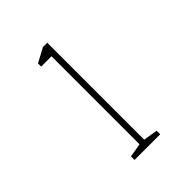

<svg xmlns="http://www.w3.org/2000/svg" viewBox="-105 -755 381 381"><g transform="rotate(-45 86.0 -564.5)"><path d="M50 -421V-431L79 -436V-683H50V-692L80 -708H92V-436L122 -431V-421Z"/></g></svg>

Font: Kalnia Thin
Style: Regular
Weight: 100
Version: Version 1.105